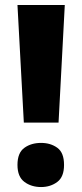

<svg xmlns="http://www.w3.org/2000/svg" viewBox="-20 -734 328 767"><path d="M238.8 -713.9H49.8L75.2 -244.1H213.9ZM49.8 -75.2C49.8 -43.5 59.1 -21 77.6 -7.3C95.7 6.3 118.2 13.2 144 13.2C169.4 13.2 190.9 6.3 209 -7.3C227.1 -21 235.8 -43.5 235.8 -75.2C235.8 -107.9 227.1 -130.4 209 -143.6C190.9 -156.7 169.4 -163.1 144 -163.1C118.2 -163.1 95.7 -156.7 77.6 -143.6C59.1 -130.4 49.8 -107.9 49.8 -75.2Z"/></svg>

Font: Noto Reveo Sans
Style: Regular
Weight: 800
Designer: Monotype Design Team
Foundry: Monotype Imaging Inc.
Version: Version 2.007